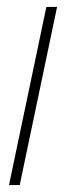

<svg xmlns="http://www.w3.org/2000/svg" viewBox="-20 -535 191 555"><path d="M6 0 114 -515H145L37 0Z"/></svg>

Font: Hubot Sans Condensed ExtraLight
Style: Italic
Weight: 200
Width: 3
Italic angle: -12.0243°
Designer: Deni Anggara
Foundry: GitHub, Inc., Subsidiary of Microsoft Corporation
Version: Version 2.000